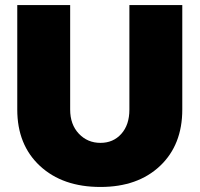

<svg xmlns="http://www.w3.org/2000/svg" viewBox="-20 -721 785 755"><path d="M255.9 -290Q255.9 -231.4 290 -195.3Q324.2 -159.2 375 -159.2Q425.3 -159.2 457 -194.6Q488.8 -230 488.8 -290V-701.2H696.8V-290Q696.8 -151.4 609.4 -68.6Q522 14.2 375 14.2Q226.1 14.2 137 -68.6Q47.9 -151.4 47.9 -290V-701.2H255.9Z"/></svg>

Font: Montserrat arm ExtraBold
Style: Regular
Weight: 800
Designer: Julieta Ulanovsky
Foundry: Julieta Ulanovsky
Version: Version 6.000;PS 006.000;hotconv 1.0.88;makeotf.lib2.5.64775